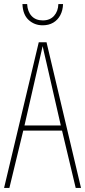

<svg xmlns="http://www.w3.org/2000/svg" viewBox="-20 -921 417 941"><path d="M351 0 284 -281H94L26 0H0L170 -714H208L377 0ZM208 -612Q204 -629 201 -642Q198 -655 195 -668Q192 -681 189 -695Q186 -681 183 -668.5Q180 -656 177 -642.5Q174 -629 170 -612L100 -306H278ZM289 -901Q288 -870 275.5 -846.5Q263 -823 241 -810Q219 -797 189 -797Q149 -797 120.5 -823Q92 -849 90 -901H113Q115 -864 135 -842.5Q155 -821 190 -821Q225 -821 245 -843.5Q265 -866 266 -901Z"/></svg>

Font: Noto Sans Khmer ExtraCondensed Thin
Style: Regular
Weight: 250
Width: 2
Designer: Danh Hong and the Monotype Design Team
Foundry: Monotype Imaging Inc.
Version: Version 2.004